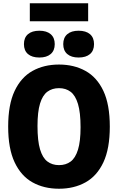

<svg xmlns="http://www.w3.org/2000/svg" viewBox="-20 -1145 722 1175"><path d="M341 10Q249 10 179 -29Q109 -68 69.5 -151.8Q30 -235.5 30 -370Q30 -505 69.5 -588.5Q109 -672 179 -711Q249 -750 341 -750Q433 -750 503.2 -711Q573.5 -672 612.8 -588.5Q652 -505 652 -370Q652 -235.5 612.8 -151.8Q573.5 -68 503.2 -29Q433 10 341 10ZM341 -134.5Q383 -134.5 412.2 -156.2Q441.5 -178 457.2 -228.8Q473 -279.5 473 -366.5Q473 -456.5 457.2 -508.8Q441.5 -561 412.2 -583.2Q383 -605.5 341 -605.5Q299.5 -605.5 270 -583.8Q240.5 -562 225 -511.2Q209.5 -460.5 209.5 -373.5Q209.5 -283.5 225 -231.2Q240.5 -179 270 -156.8Q299.5 -134.5 341 -134.5ZM461 -793Q416.5 -793 391.8 -814.2Q367 -835.5 367 -875Q367 -914.5 391.8 -935.8Q416.5 -957 461 -957Q506 -957 530.8 -935.8Q555.5 -914.5 555.5 -875Q555.5 -835.5 530.8 -814.2Q506 -793 461 -793ZM221 -793Q176 -793 151.2 -814.2Q126.5 -835.5 126.5 -875Q126.5 -914.5 151.2 -935.8Q176 -957 221 -957Q265.5 -957 290.2 -935.8Q315 -914.5 315 -875Q315 -835.5 290.2 -814.2Q265.5 -793 221 -793ZM162.5 -1015V-1125H519.5V-1015Z"/></svg>

Font: Encode Sans Condensed Condensed ExtraBold
Style: Regular
Weight: 800
Width: 3
Designer: Multiple Designers
Foundry: Impallari Type
Version: Version 3.000; ttfautohint (v1.8.3) -l 8 -r 50 -G 200 -x 14 